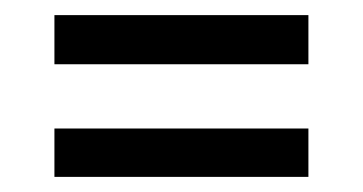

<svg xmlns="http://www.w3.org/2000/svg" viewBox="-20 -368 480 254"><path d="M52 -283V-348H388V-283ZM52 -134V-198H388V-134Z"/></svg>

Font: Rasa Medium
Style: Regular
Weight: 500
Designer: Anna Giedrys (Yrsa+Rasa design), David Brezina (Yrsa art-direction, Rasa art-direction, design)
Foundry: Rosetta Type Foundry
Version: Version 2.004